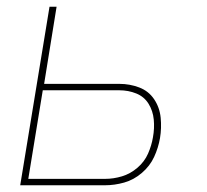

<svg xmlns="http://www.w3.org/2000/svg" viewBox="-20 -550 616 570"><path d="M40 0H292Q320 0 348.5 -8Q377 -16 401 -36.5Q425 -57 437.5 -84Q450 -111 455 -140Q460 -170 457 -200.5Q454 -231 437.5 -255.5Q421 -280 393 -290.5Q365 -301 335 -301H111L148 -530H127ZM64 -19 107 -282H334Q361 -282 384.5 -272.5Q408 -263 421 -242Q434 -221 436.5 -195Q439 -169 434 -142Q430 -118 419.5 -94Q409 -70 388 -52Q367 -34 342 -26.5Q317 -19 292 -19Z"/></svg>

Font: Iosevka Sparkle Thin
Style: Italic
Weight: 100
Italic angle: -9°
Designer: Belleve Invis
Foundry: Belleve Invis
Version: Version 4.5.0; ttfautohint (v1.8.3)